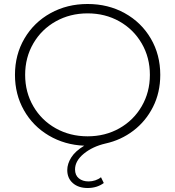

<svg xmlns="http://www.w3.org/2000/svg" viewBox="-20 -725 878 962"><path d="M783 -350Q783 -261 746.5 -189Q710 -117 648 -70Q586 -23 509 -6Q444 9 400 45Q356 81 356 124Q356 153 375 168.5Q394 184 424 184Q441 184 457.5 178.5Q474 173 486 163L500 192Q466 217 419 217Q373 217 345 192.5Q317 168 317 127Q317 96 337 64Q357 32 402 5Q304 1 224.5 -46Q145 -93 100 -172.5Q55 -252 55 -350Q55 -451 102.5 -532Q150 -613 233 -659Q316 -705 419 -705Q522 -705 605 -659Q688 -613 735.5 -532Q783 -451 783 -350ZM731 -350Q731 -437 690 -507.5Q649 -578 578 -618Q507 -658 419 -658Q331 -658 259.5 -618Q188 -578 147 -507.5Q106 -437 106 -350Q106 -263 147 -192.5Q188 -122 259.5 -82Q331 -42 419 -42Q507 -42 578 -82Q649 -122 690 -192.5Q731 -263 731 -350Z"/></svg>

Font: Montserrat Atlas Light
Style: Regular
Weight: 300
Designer: Julieta Ulanovsky
Foundry: Julieta Ulanovsky
Version: Version 7.200